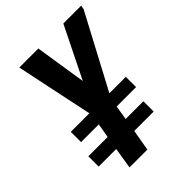

<svg xmlns="http://www.w3.org/2000/svg" viewBox="-211 -842 950 950"><g transform="rotate(-45 264.0 -367.5)"><path d="M131 0 149 -111H26V-183H161L174 -258H50V-330H180L142 -510L95 -735H228L270 -466L403 -735H528L524 -714L320 -330H435V-258H299L287 -183H411V-111H275L256 0Z"/></g></svg>

Font: Iosevka SS04 Extrabold Oblique
Style: Regular
Weight: 800
Italic angle: -9°
Monospace: yes
Designer: Belleve Invis
Foundry: Belleve Invis
Version: Version 19.0.0; ttfautohint (v1.8.4)